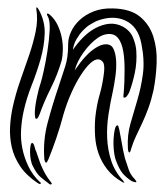

<svg xmlns="http://www.w3.org/2000/svg" viewBox="-20 -498 452 524"><path d="M352 -359Q354 -328 348 -299.5Q342 -271 333 -247Q331 -242 326.5 -236Q322 -230 318 -232Q316 -232 317 -239Q318 -246 318 -249Q319 -260 319.5 -276.5Q320 -293 320 -310Q320 -327 318.5 -342.5Q317 -358 314 -369Q305 -401 285.5 -404.5Q266 -408 246 -394Q226 -380 208 -355Q190 -330 184 -306Q190 -315 199.5 -327.5Q209 -340 221 -351.5Q233 -363 246.5 -370.5Q260 -378 272 -377Q285 -376 290.5 -363Q296 -350 297 -331Q298 -312 295 -290Q292 -268 288 -249Q281 -218 276 -185Q271 -152 272.5 -120.5Q274 -89 283.5 -59.5Q293 -30 316 -5Q318 -2 319 0Q320 2 314 -1Q288 -16 272.5 -36Q257 -56 249 -79Q241 -102 239.5 -127Q238 -152 240 -177Q244 -213 252 -240Q260 -267 264 -301Q266 -322 261 -328.5Q256 -335 249 -336Q239 -337 226.5 -325.5Q214 -314 200.5 -293Q187 -272 174.5 -244Q162 -216 153 -185Q145 -154 133.5 -120.5Q122 -87 112 -63Q108 -54 106 -54Q104 -54 102.5 -58Q101 -62 101 -64Q97 -114 110 -163Q123 -212 140 -262Q150 -293 158 -317Q166 -341 166 -378Q166 -394 174 -411.5Q182 -429 197.5 -443.5Q213 -458 236 -467Q259 -476 288 -475Q336 -474 362 -452.5Q388 -431 398.5 -398Q409 -365 407.5 -326.5Q406 -288 399 -252Q393 -225 385 -203Q377 -181 368 -162Q359 -143 351 -126Q343 -109 338 -92Q337 -89 336 -85.5Q335 -82 333 -82Q331 -82 330 -86Q329 -90 329 -95Q327 -129 336 -160.5Q345 -192 355 -225.5Q365 -259 370 -296Q375 -333 366 -378Q357 -426 322 -442Q287 -458 242 -440Q236 -437 226 -431Q216 -425 206.5 -415Q197 -405 189 -391.5Q181 -378 179 -362Q191 -380 207 -396Q223 -412 241 -421.5Q259 -431 277.5 -433Q296 -435 314 -426Q335 -415 343 -395.5Q351 -376 352 -359ZM148 -332Q137 -294 118.5 -257Q100 -220 88 -186Q87 -184 84.5 -178.5Q82 -173 78 -174Q76 -175 75.5 -180.5Q75 -186 75 -189Q75 -205 80.5 -231.5Q86 -258 92 -275Q94 -281 99.5 -305.5Q105 -330 109.5 -359Q114 -388 115.5 -415Q117 -442 110 -454Q106 -461 110 -461Q113 -461 118 -456Q130 -445 137.5 -429Q145 -413 148.5 -395.5Q152 -378 151.5 -361Q151 -344 148 -332ZM352 -1Q350 0 344 -2Q341 -3 339 -4Q325 -13 315 -24.5Q305 -36 295 -64Q292 -74 290.5 -89.5Q289 -105 290 -120Q291 -135 293.5 -145.5Q296 -156 301 -156Q303 -156 305.5 -144.5Q308 -133 310.5 -118Q313 -103 316 -88Q319 -73 321 -66Q326 -51 331 -36Q336 -21 347 -10Q349 -8 351 -4.5Q353 -1 352 -1ZM82 1Q51 -20 34.5 -45Q18 -70 12 -97Q6 -124 7.5 -152Q9 -180 15 -207Q23 -243 35.5 -278.5Q48 -314 59.5 -347.5Q71 -381 77.5 -413Q84 -445 79 -474Q79 -478 80 -478Q82 -478 85 -473Q103 -441 102 -407Q101 -373 91 -337.5Q81 -302 66.5 -265.5Q52 -229 44 -192Q39 -169 37.5 -143.5Q36 -118 41 -93Q46 -68 57.5 -44Q69 -20 89 -1Q93 1 91 3Q89 5 86.5 3.5Q84 2 82 1ZM120 5Q117 7 112 2Q101 -6 90.5 -15Q80 -24 70 -44Q66 -51 64 -62Q62 -73 62 -83.5Q62 -94 63.5 -101Q65 -108 68 -108Q72 -107 74.5 -97Q77 -87 79 -84Q83 -73 86 -63.5Q89 -54 93 -45Q99 -31 105 -21Q111 -11 119 -1Q120 0 121 2Q122 4 120 5Z"/></svg>

Font: Akronim
Style: Regular
Weight: 400
Designer: Grzegorz Klimczewski
Foundry: Fonty.PL
Version: Version 1.002